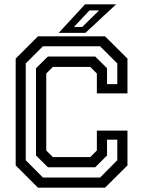

<svg xmlns="http://www.w3.org/2000/svg" viewBox="-20 -868 662 888"><path d="M155.5 0 52.5 -103V-597L155.5 -700H466L569.5 -597V-436H428V-528L397.5 -558.5H224.5L194 -528V-172L224.5 -141.5H397.5L428 -172V-264H569.5V-103L466 0ZM178.5 -47H443L522.5 -127V-222H475V-149L420.5 -94.5H201.5L146.5 -149V-552.5L201.5 -606.5H420.5L475 -552.5V-479H522.5V-574.5L443 -654H178.5L99 -574.5V-127ZM251.5 -716 373.5 -848H517L375 -716ZM322 -743.5H360.5L438.5 -820H394Z"/></svg>

Font: Tourney Thin Medium
Style: Regular
Weight: 500
Version: Version 1.015